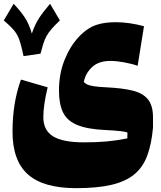

<svg xmlns="http://www.w3.org/2000/svg" viewBox="-43 -691 855 1019"><path d="M171.9 -406.2 82 -393.1Q73.2 -434.1 65.9 -460.2Q58.6 -486.3 48.6 -504.9Q38.6 -523.4 21.7 -541Q4.9 -558.6 -22.9 -582.5L29.3 -670.9Q67.4 -630.9 89.8 -596.2Q112.3 -561.5 126 -512.7Q141.1 -558.6 163.3 -593.3Q185.5 -627.9 222.7 -670.9L274.9 -582.5Q248 -557.1 231.4 -538.1Q214.8 -519 204.6 -500.7Q194.3 -482.4 187.3 -460.2Q180.2 -438 171.9 -406.2ZM687.5 -341.8Q657.7 -352.5 616.2 -360.1Q574.7 -367.7 543.5 -367.7Q481 -367.7 445.8 -335Q410.6 -302.2 401.9 -256.3Q407.7 -248.5 419.2 -242.9Q430.7 -237.3 454.8 -233.4Q479 -229.5 522.9 -227.5Q605 -223.6 659.7 -210.4Q714.4 -197.3 741.7 -164.3Q769 -131.3 769 -68.8V-13.7Q761.2 74.2 738.3 135.5Q715.3 196.8 669.4 234.6Q623.5 272.5 548.3 290Q473.1 307.6 360.8 307.6Q187.5 307.6 105.5 234.9Q23.4 162.1 23.4 7.8Q23.4 -146 68.4 -268.6L210 -227.5Q187 -134.3 187 -68.8Q187 0.5 238.5 32.5Q290 64.5 402.8 64.5Q470.2 64.5 523.7 59.6Q577.1 54.7 632.8 43.5L633.3 12.2Q624.5 8.3 595.9 4.9Q567.4 1.5 515.1 -1Q420.4 -5.4 366.9 -27.6Q313.5 -49.8 291.7 -94.2Q270 -138.7 270 -210Q270 -298.8 299.3 -372.1Q328.6 -445.3 374.5 -494.4Q420.4 -543.5 470.7 -559.6Q493.7 -566.9 519.3 -570.1Q544.9 -573.2 570.8 -573.2Q607.9 -573.2 647.2 -567.4Q686.5 -561.5 721.2 -551.8Z"/></svg>

Font: Pinar-DS1-FD Black
Style: Regular
Weight: 900
Designer: Amin Abedi
Version: Version 2.000